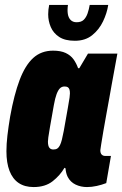

<svg xmlns="http://www.w3.org/2000/svg" viewBox="-20 -745 495 777"><path d="M116 12Q80 12 55.5 -4.5Q31 -21 18.5 -53.5Q6 -86 6 -133Q6 -162 10 -196.5Q14 -231 21 -273Q37 -362 59.5 -421.5Q82 -481 114.5 -510.5Q147 -540 195 -540Q226 -540 246 -530.5Q266 -521 277.5 -505Q289 -489 296 -469H301L336 -528H455L431 -397Q428 -380 422.5 -349Q417 -318 410.5 -283Q404 -248 398.5 -215.5Q393 -183 389.5 -161Q386 -139 386 -137Q386 -125 391.5 -119.5Q397 -114 405 -114H429L410 -4Q392 3 371.5 7.5Q351 12 332 12Q307 12 286 2Q265 -8 254 -29Q250 -37 248 -45.5Q246 -54 245 -64L241 -66Q223 -35 193 -11.5Q163 12 116 12ZM196 -140Q206 -140 212 -144Q218 -148 222.5 -157Q227 -166 230.5 -180Q234 -194 238 -215Q249 -278 254.5 -308Q260 -338 261.5 -350Q263 -362 263 -367Q263 -377 261 -383Q259 -389 254.5 -392Q250 -395 241 -395Q230 -395 222.5 -387.5Q215 -380 209 -364Q203 -348 198 -320Q187 -259 182 -229.5Q177 -200 175.5 -189Q174 -178 174 -172Q174 -155 179.5 -147.5Q185 -140 196 -140ZM283 -580Q243 -580 219.5 -595.5Q196 -611 185.5 -635.5Q175 -660 175 -687Q175 -697 176 -706Q177 -715 179 -725H255Q252 -704 254.5 -688.5Q257 -673 266 -664Q275 -655 290 -655Q309 -655 319 -665Q329 -675 334.5 -691Q340 -707 343 -725H418Q413 -692 397 -658.5Q381 -625 353 -602.5Q325 -580 283 -580Z"/></svg>

Font: Archivo ExtraCondensed Black
Style: Italic
Weight: 900
Width: 2
Italic angle: -10°
Designer: Hector Gatti
Foundry: Omnibus-Type
Version: Version 2.001